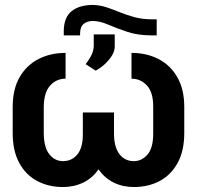

<svg xmlns="http://www.w3.org/2000/svg" viewBox="-20 -752 802 782"><path d="M599.6 -673.3H618.2V-607.9H597.7Q541 -607.9 497.6 -622.6Q454.1 -637.2 420.2 -651.9Q386.2 -666.5 357.9 -666.5Q335.4 -666.5 321 -654.8Q306.6 -643.1 306.2 -616.7V-607.9H239.7V-626Q240.2 -680.7 271.2 -706.1Q302.2 -731.4 356.9 -731.9Q385.7 -731.4 412.6 -722.7Q439.5 -713.9 467.5 -702.4Q495.6 -690.9 527.8 -682.1Q560.1 -673.3 599.6 -673.3ZM369.6 -464.4 328.6 -490.7Q361.8 -532.2 361.8 -564.9V-611.8H447.3V-562Q447.3 -543.5 434.8 -523.9Q422.4 -504.4 404.3 -488.5Q386.2 -472.7 369.6 -464.4ZM247.1 -536.6V-431.6Q210 -431.6 184.3 -403.6Q158.7 -375.5 158.2 -316.4V-210.4Q158.7 -150.9 181.2 -123.3Q203.6 -95.7 236.3 -95.7Q273.4 -95.7 295.7 -123.8Q317.9 -151.9 317.4 -207V-293.9H444.3V-207Q444.8 -152.3 466.6 -124Q488.3 -95.7 525.4 -95.7Q557.6 -95.7 581.1 -123Q604.5 -150.4 604 -210.4V-316.4Q604.5 -375.5 578.6 -403.6Q552.7 -431.6 515.6 -431.6V-536.6Q576.7 -536.6 625.2 -511.7Q673.8 -486.8 702.1 -437.7Q730.5 -388.7 730.5 -316.4V-210.4Q730.5 -137.7 703.6 -88.6Q676.8 -39.6 630.4 -14.9Q584 9.8 525.4 9.8Q480 9.8 442.9 -8.5Q405.8 -26.9 381.3 -62.5Q356.9 -26.9 319.3 -8.5Q281.7 9.8 236.3 9.8Q177.7 9.8 131.3 -14.9Q85 -39.6 58.3 -88.6Q31.7 -137.7 31.7 -210.4V-316.4Q31.7 -388.7 59.8 -437.5Q87.9 -486.3 136.7 -511.5Q185.5 -536.6 247.1 -536.6Z"/></svg>

Font: Inter Tight SemiBold
Style: Regular
Weight: 600
Designer: Rasmus Andersson
Foundry: rsms
Version: Version 3.004; ttfautohint (v1.8.4.7-5d5b)